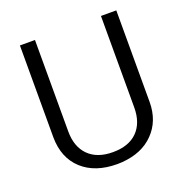

<svg xmlns="http://www.w3.org/2000/svg" viewBox="-127 -819 902 936"><g transform="rotate(-20 324.0 -351.0)"><path d="M575.7 -703.6V-227.5Q575.2 -129.9 514.6 -68.4Q484.4 -37.1 443.1 -19.8Q401.9 -2.4 349.1 1.5L324.7 2.4Q210.4 2.4 143.6 -58.6Q76.7 -119.6 75.7 -226.6V-703.6H153.8V-229.5Q153.8 -149.4 198.5 -104.5Q243.2 -59.6 324.7 -59.6Q407.2 -59.6 451.7 -104.2Q496.1 -148.9 496.1 -229V-703.6Z"/></g></svg>

Font: Vazir Light
Style: Light
Weight: 300
Designer: Saber Rastikerdar
Foundry: Saber Rastikerdar
Version: Version 30.0.0